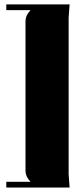

<svg xmlns="http://www.w3.org/2000/svg" viewBox="-20 -763 377 875"><path d="M297.2 -743 292.8 -681.8V30.6L297.2 91.8H8.7V65.6H118V63.8Q96.2 42 96.2 13.1V-664.3Q96.2 -693.2 118 -715V-716.8H8.7V-743Z"/></svg>

Font: Wabroye
Style: Medium
Weight: 500
Designer: gluk
Foundry: gluk
Version: Version 0.14